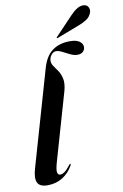

<svg xmlns="http://www.w3.org/2000/svg" viewBox="-99 -961 657 1026"><g transform="rotate(-10 229.5 -448.0)"><path d="M324 -728.5Q359.5 -728.5 376.5 -715.8Q393.5 -703 393.5 -686Q393.5 -670.5 382.8 -660.2Q372 -650 352.5 -650Q334 -650 314 -659.8Q294 -669.5 275.2 -679.2Q256.5 -689 242 -689Q227.5 -689 216 -674.5Q204.5 -660 204.5 -642Q204.5 -627 215 -612.8Q225.5 -598.5 237.5 -580.2Q249.5 -562 254.8 -536Q260 -510 249.5 -471.5L145 -109Q132 -64.5 135.2 -50Q138.5 -35.5 151 -35.5Q161.5 -35.5 174.2 -44.5Q187 -53.5 205.5 -77Q210.5 -84 213 -83.5Q217 -82.5 212 -72.5Q191.5 -36 156.2 -13.5Q121 9 74.5 9Q31.5 9 20 -15.8Q8.5 -40.5 22.5 -89L172.5 -609.5Q190 -671.5 228 -700Q266 -728.5 324 -728.5ZM356.5 -863.5Q397 -906.5 428 -905Q447 -904.5 454.5 -891Q462 -877.5 458 -863.5Q450.5 -839 429.8 -825.5Q409 -812 385.5 -803.5L264 -757Q259.5 -755 258.5 -757.5Q257.5 -759.5 261 -763Z"/></g></svg>

Font: Fraunces 144pt SemiBold
Style: Italic
Weight: 600
Italic angle: -16°
Version: Version 1.000;[0bf87f6ff]